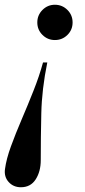

<svg xmlns="http://www.w3.org/2000/svg" viewBox="-20 -550 358 808"><path d="M1 161.5Q6.5 119.5 26 66Q45.5 12.5 71.2 -47.5Q97 -107.5 121.2 -168.8Q145.5 -230 161 -287H179Q156 -174.5 153.8 -72.5Q151.5 29.5 151.5 124Q151.5 171.5 130.2 204.8Q109 238 68 238Q36.5 238 16.5 216Q-3.5 194 1 161.5ZM285.5 -455.5Q285.5 -424.5 263.8 -403Q242 -381.5 211 -381.5Q180.5 -381.5 158.8 -403Q137 -424.5 137 -455.5Q137 -486.5 158.8 -508.2Q180.5 -530 211 -530Q242 -530 263.8 -508.2Q285.5 -486.5 285.5 -455.5Z"/></svg>

Font: Bodoni* 11pt Medium
Style: Italic
Weight: 500
Italic angle: -13°
Version: Version 2.3